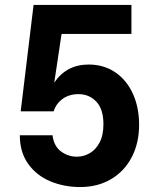

<svg xmlns="http://www.w3.org/2000/svg" viewBox="-20 -745 640 775"><path d="M60 -199H192Q197.5 -155 226.2 -133.8Q255 -112.5 290.5 -112.5Q317 -112.5 341.5 -126.2Q366 -140 381.8 -169.5Q397.5 -199 397.5 -244Q397.5 -304 369 -334.5Q340.5 -365 296.5 -365Q259.5 -365 233 -346Q206.5 -327 196.5 -295.5H63.5L115.5 -725H510.5V-608H228.5L199 -411.5Q248.5 -484.5 337.5 -484.5Q399.5 -484.5 445.8 -452.8Q492 -421 516.8 -365.8Q541.5 -310.5 541.5 -241.5Q541.5 -168 512 -111Q482.5 -54 428.5 -22Q374.5 10 303.5 10Q239 10 183.5 -13Q128 -36 94 -83.2Q60 -130.5 60 -199Z"/></svg>

Font: JuliaMono ExtraBold
Style: Regular
Weight: 800
Monospace: yes
Designer: cormullion
Foundry: corm
Version: Version 0.055; ttfautohint (v1.8.4)